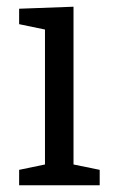

<svg xmlns="http://www.w3.org/2000/svg" viewBox="-20 -552 340 572"><path d="M199 -532V-62L277 -46V0H37V-46L114 -62V-464L37 -480V-526Z"/></svg>

Font: Bitter Pro
Style: Regular
Weight: 400
Designer: Sol Matas, and Bitter project Authors
Foundry: Sol Matas
Version: Version 1.010